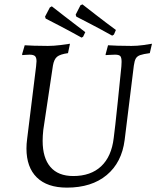

<svg xmlns="http://www.w3.org/2000/svg" viewBox="-20 -846 715 878"><path d="M175 -202Q175 -124 210.5 -82.5Q246 -41 315 -41Q395 -41 442.5 -85.5Q490 -130 500 -215Q506 -259 518.5 -380Q531 -501 535 -542Q536 -550 536 -563Q536 -583 530 -589.5Q524 -596 506 -596Q494 -596 481 -595Q468 -594 463 -594V-598L474 -639Q486 -638 517.5 -637Q549 -636 581 -636Q607 -636 636.5 -640Q666 -644 675 -646L665 -603Q635 -599 621 -594Q607 -589 601 -578.5Q595 -568 592 -546L550 -206Q537 -103 468 -45.5Q399 12 286 12Q196 12 148.5 -34.5Q101 -81 101 -167Q101 -188 104 -210L145 -542Q147 -560 147 -566Q147 -583 140 -589.5Q133 -596 115 -596Q105 -596 95 -595Q85 -594 82 -594L81 -598L93 -639Q104 -638 135.5 -637Q167 -636 199 -636Q225 -636 257.5 -640Q290 -644 300 -646L291 -603Q255 -598 241 -586.5Q227 -575 222 -546L178 -252Q175 -225 175 -202ZM329 -770 326 -779 348 -822 357 -826Q371 -815 418 -778.5Q465 -742 510 -709L501 -688L493 -683Q441 -712 392 -737.5Q343 -763 329 -770ZM189 -761 186 -770 208 -812 217 -817Q231 -806 273.5 -773Q316 -740 370 -699L360 -678L353 -674Q301 -703 252 -728.5Q203 -754 189 -761Z"/></svg>

Font: Alegreya SC
Style: Italic
Weight: 400
Italic angle: -7°
Designer: Juan Pablo del Peral
Foundry: Huerta Tipografica
Version: Version 2.007; ttfautohint (v1.6)